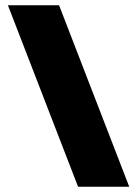

<svg xmlns="http://www.w3.org/2000/svg" viewBox="-20 -708 520 728"><path d="M276 0 10 -688H204L470 0Z"/></svg>

Font: Paytone One
Style: Regular
Weight: 400
Designer: Vernon Adams
Foundry: Vernon Adams
Version: Version 1.002; ttfautohint (v1.8.4.7-5d5b);gftools[0.9.23]